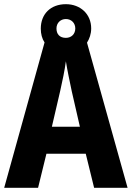

<svg xmlns="http://www.w3.org/2000/svg" viewBox="-20 -898 630 918"><path d="M430 0H590L396 -694C408 -713 416 -736 416 -762C416 -831 364 -878 295 -878C222 -878 175 -831 175 -761C175 -736 181 -713 193 -695L0 0H162L202 -163H390ZM295 -717C265 -717 250 -735 250 -762C250 -788 269 -807 295 -807C321 -807 340 -788 340 -762C340 -735 321 -717 295 -717ZM323 -462 362 -292H228L268 -464C278 -508 290 -565 295 -605C301 -566 314 -505 323 -462Z"/></svg>

Font: Noto Sans Bengali Condensed
Style: Bold
Weight: 700
Width: 3
Designer: Joana Ranito - Universal Thirst; Jelle Bosma - Monotype Design Team
Foundry: Universal Thirst ehf.
Version: Version 3.000